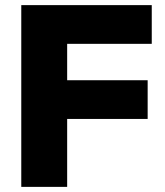

<svg xmlns="http://www.w3.org/2000/svg" viewBox="-20 -729 642 749"><path d="M63 0H242V-265H556V-416H242V-558H572V-709H63Z"/></svg>

Font: MV Cash ExtraBold
Style: Regular
Weight: 800
Designer: Rodrigo Fuenzalida
Foundry: fragTYPE
Version: Version 1.100;Glyphs 3.1.2 (3151)